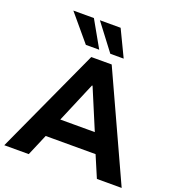

<svg xmlns="http://www.w3.org/2000/svg" viewBox="-163 -1071 1109 1202"><g transform="rotate(20 391.5 -470.0)"><path d="M1 0 324 -705H460L783 0H618L535 -195L600 -143H182L247 -195L164 0ZM389 -539 260 -234 234 -271H548L521 -234L393 -539ZM429 -765 296 -940H434L518 -765ZM266 -765 119 -940H256L355 -765Z"/></g></svg>

Font: Nunito Sans 9pt ExtraBold
Style: Regular
Weight: 800
Version: Version 3.101;gftools[0.9.27]